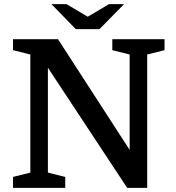

<svg xmlns="http://www.w3.org/2000/svg" viewBox="-20 -910 852 930"><path d="M127 -74V-646L43 -667V-720H261L608 -184V-646L524 -667V-720H777V-667L693 -646V0H596L212 -582V-74L296 -53V0H43V-53ZM462 -769 581 -890H508L405 -829L302 -890H229L347 -769Z"/></svg>

Font: Domine SemiBold
Style: Regular
Weight: 600
Designer: Pablo Impallari, Rodrigo Fuenzalida, Brenda Gallo
Foundry: Pablo Impallari, Rodrigo Fuenzalida, Brenda Gallo
Version: Version 2.000